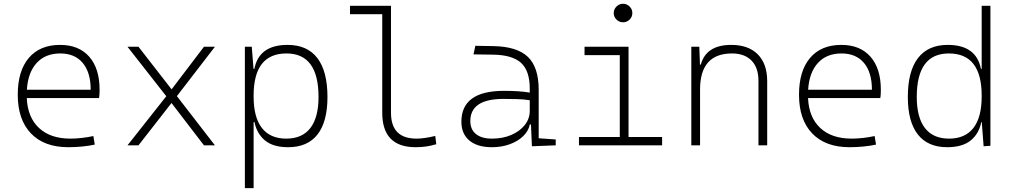

<svg xmlns="http://www.w3.org/2000/svg" viewBox="-20 -763 5313 1008"><path d="M338.4 9.8Q211.9 9.8 142.6 -62.5Q73.2 -134.8 73.2 -265.6Q73.2 -390.6 131.3 -459Q189.5 -527.3 295.4 -527.3Q394 -527.3 448.5 -465.3Q502.9 -403.3 502.9 -291Q502.9 -263.7 500 -248H120.6Q125 -147 184.8 -91.1Q244.6 -35.2 350.1 -35.2Q377.4 -35.2 409.7 -38.8Q441.9 -42.5 470.2 -48.8L477.5 -3.9Q449.7 2.4 412.8 6.1Q376 9.8 338.4 9.8ZM121.1 -292H456.1Q456.1 -382.8 414.3 -432.6Q372.6 -482.4 296.4 -482.4Q218.3 -482.4 172.6 -432.6Q127 -382.8 121.1 -292Z M649.4 0 853 -257.8 649.4 -517.6H707L880.9 -293.9L1050.8 -517.6H1108.4L908.7 -258.3L1108.4 0H1050.8L880.4 -222.2L707 0Z M1265.6 224.6V-517.6H1301.8L1311 -401.4H1315.4Q1339.8 -527.3 1489.7 -527.3Q1593.3 -527.3 1646.2 -458Q1699.2 -388.7 1699.2 -253.9Q1699.2 -124 1647 -57.1Q1594.7 9.8 1492.7 9.8Q1414.1 9.8 1371.3 -25.6Q1328.6 -61 1315.9 -122.1H1311.5V224.6ZM1311.5 -255.9Q1311.5 -147 1355 -91.1Q1398.4 -35.2 1482.9 -35.2Q1566.4 -35.2 1609.4 -90.8Q1652.3 -146.5 1652.3 -253.9Q1652.3 -482.4 1483.9 -482.4Q1311.5 -482.4 1311.5 -261.2Z M2162.1 9.8Q1986.8 9.8 1986.8 -170.9V-688.5H1817.4V-732.4H2032.7V-170.9Q2032.7 -35.2 2167 -35.2Q2206.5 -35.2 2265.1 -49.3L2270.5 -5.9Q2242.7 2.4 2217 6.1Q2191.4 9.8 2162.1 9.8Z M2772.5 4.9 2767.6 -109.4H2761.7Q2754.4 -75.2 2726.8 -48.3Q2699.2 -21.5 2656.7 -5.9Q2614.3 9.8 2562.5 9.8Q2485.8 9.8 2444.1 -25.4Q2402.3 -60.5 2402.3 -124Q2402.3 -286.1 2626 -286.1Q2664.1 -286.1 2699 -283.9Q2733.9 -281.7 2761.2 -276.9V-297.9Q2761.2 -391.1 2715.6 -432.9Q2669.9 -474.6 2568.4 -476.1L2465.8 -477.5L2475.6 -522.5L2568.4 -521Q2694.3 -519 2751.2 -464.6Q2808.1 -410.2 2808.1 -291.5V-37.1L2897.5 -30.8V0ZM2761.2 -236.8Q2730.5 -241.7 2693.6 -242.7Q2656.7 -243.7 2623.5 -243.7Q2449.2 -243.7 2449.2 -127.4Q2449.2 -83 2479 -59.1Q2508.8 -35.2 2562.5 -35.2Q2619.1 -35.2 2664.1 -54.4Q2709 -73.7 2735.1 -106.7Q2761.2 -139.6 2761.2 -181.2Z M3019.5 0V-43.9H3233.9V-473.6H3048.8V-517.6H3279.8V-43.9H3456.1V0ZM3251 -646Q3231 -646 3216.6 -660.2Q3202.1 -674.3 3202.1 -694.3Q3202.1 -714.4 3216.6 -728.8Q3231 -743.2 3251 -743.2Q3271 -743.2 3285.4 -728.8Q3299.8 -714.4 3299.8 -694.3Q3299.8 -674.3 3285.4 -660.2Q3271 -646 3251 -646Z M3961.9 0V-338.9Q3961.9 -407.7 3925.3 -445.1Q3888.7 -482.4 3823.2 -482.4Q3655.3 -482.4 3655.3 -293V0H3609.4V-517.6H3651.4L3654.8 -423.8H3659.2Q3687.5 -527.3 3818.8 -527.3Q3909.2 -527.3 3958.5 -477.5Q4007.8 -427.7 4007.8 -336.9V0Z M4439.9 9.8Q4313.5 9.8 4244.1 -62.5Q4174.8 -134.8 4174.8 -265.6Q4174.8 -390.6 4232.9 -459Q4291 -527.3 4397 -527.3Q4495.6 -527.3 4550 -465.3Q4604.5 -403.3 4604.5 -291Q4604.5 -263.7 4601.6 -248H4222.2Q4226.6 -147 4286.4 -91.1Q4346.2 -35.2 4451.7 -35.2Q4479 -35.2 4511.2 -38.8Q4543.5 -42.5 4571.8 -48.8L4579.1 -3.9Q4551.3 2.4 4514.4 6.1Q4477.5 9.8 4439.9 9.8ZM4222.7 -292H4557.6Q4557.6 -382.8 4515.9 -432.6Q4474.1 -482.4 4397.9 -482.4Q4319.8 -482.4 4274.2 -432.6Q4228.5 -382.8 4222.7 -292Z M4952.6 9.8Q4851.1 9.8 4798.6 -57.1Q4746.1 -124 4746.1 -253.9Q4746.1 -388.7 4799.3 -458Q4852.5 -527.3 4955.6 -527.3Q5105.5 -527.3 5129.9 -401.4H5133.8V-732.4H5179.7V2.4L5144 4.9L5134.3 -122.1H5131.8Q5119.6 -61 5076.2 -25.6Q5032.7 9.8 4952.6 9.8ZM5133.8 -255.9V-261.2Q5133.8 -482.4 4961.4 -482.4Q4793 -482.4 4793 -253.9Q4793 -146.5 4835.9 -90.8Q4878.9 -35.2 4962.4 -35.2Q5046.9 -35.2 5090.3 -91.1Q5133.8 -147 5133.8 -255.9Z"/></svg>

Font: Cascadia Mono NF ExtraLight
Style: Regular
Weight: 200
Monospace: yes
Designer: Aaron Bell
Foundry: Saja Typeworks
Version: Version 2404.023; ttfautohint (v1.8.4)